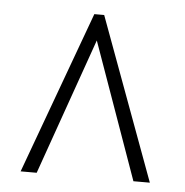

<svg xmlns="http://www.w3.org/2000/svg" viewBox="-40 -753 506 524"><g transform="rotate(5 212.5 -491.5)"><path d="M35 -269 198 -714H225L389 -269H344L211 -643L79 -269Z"/></g></svg>

Font: Noto Serif ExtraCondensed Light
Style: Regular
Weight: 300
Width: 2
Designer: Monotype Design Team
Foundry: Monotype Imaging Inc.
Version: Version 2.014; ttfautohint (v1.8.4.7-5d5b)